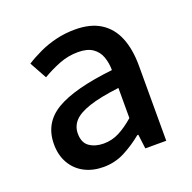

<svg xmlns="http://www.w3.org/2000/svg" viewBox="-98 -597 706 707"><g transform="rotate(-20 255.0 -244.0)"><path d="M193 12Q151 12 118.5 -5Q86 -22 67.5 -54Q49 -86 49 -129Q49 -212 119.5 -254Q190 -296 343 -313Q343 -340 334.5 -364.5Q326 -389 305 -403.5Q284 -418 248 -418Q209 -418 173.5 -404Q138 -390 106 -371L69 -438Q94 -454 125 -468.5Q156 -483 191.5 -491.5Q227 -500 266 -500Q326 -500 365 -475.5Q404 -451 423 -405Q442 -359 442 -294V0H360L353 -56H349Q315 -28 276.5 -8Q238 12 193 12ZM223 -69Q255 -69 283.5 -83.5Q312 -98 343 -125V-243Q269 -234 225.5 -219.5Q182 -205 163.5 -184.5Q145 -164 145 -136Q145 -100 167.5 -84.5Q190 -69 223 -69Z"/></g></svg>

Font: UmiuVSE Medium
Style: Regular
Weight: 500
Designer: Paul D. Hunt
Foundry: Adobe
Version: Version 3.046;September 5, 2023;FontCreator 14.0.0.2901 64-b